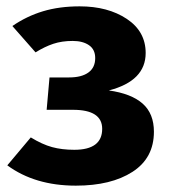

<svg xmlns="http://www.w3.org/2000/svg" viewBox="-20 -568 534 605"><path d="M439 -401Q439 -313 323 -283Q394 -273 429.5 -241.5Q465 -210 465 -153Q465 -70 397.5 -26.5Q330 17 219 17Q90 17 3 -47L77 -135Q113 -113 144 -104.5Q175 -96 214 -96Q302 -96 302 -162Q302 -222 210 -222H127L136 -324H198Q237 -324 258.5 -339.5Q280 -355 280 -385Q280 -412 260.5 -425.5Q241 -439 209 -439Q175 -439 148 -430Q121 -421 92 -403L19 -486Q64 -517 115.5 -532.5Q167 -548 231 -548Q320 -548 379.5 -508.5Q439 -469 439 -401Z"/></svg>

Font: Fira Sans BGR
Style: Bold
Weight: 700
Designer: bBox Type GmbH & Carrois Corporate GbR & Edenspiekermann AG
Foundry: bBox Type GmbH & Carrois Corporate GbR & Edenspiekermann AG
Version: Version 4.301